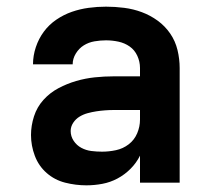

<svg xmlns="http://www.w3.org/2000/svg" viewBox="-20 -548 640 576"><path d="M239 8Q207 8 175.5 0Q144 -8 120 -29Q96 -50 84.5 -80.5Q73 -111 73 -143Q73 -171 82 -199Q91 -227 110.5 -248.5Q130 -270 155.5 -283.5Q181 -297 208.5 -305Q236 -313 264.5 -316Q293 -319 322 -319H400V-344Q400 -363 392 -380.5Q384 -398 369 -408.5Q354 -419 335.5 -423Q317 -427 298 -427Q281 -427 263.5 -424Q246 -421 231.5 -412Q217 -403 207.5 -387.5Q198 -372 198 -355H79Q79 -381 87.5 -406.5Q96 -432 111.5 -453Q127 -474 149 -489Q171 -504 195.5 -512.5Q220 -521 246 -524.5Q272 -528 298 -528Q325 -528 352.5 -524.5Q380 -521 405.5 -511.5Q431 -502 453 -486Q475 -470 490.5 -447.5Q506 -425 512.5 -398Q519 -371 519 -344V0H400V-81Q389 -59 371.5 -41.5Q354 -24 332.5 -12.5Q311 -1 287 3.5Q263 8 239 8ZM286 -93Q307 -93 328 -97.5Q349 -102 366 -115Q383 -128 391.5 -148Q400 -168 400 -189V-218H322Q309 -218 295.5 -217Q282 -216 269 -214Q256 -212 243 -208.5Q230 -205 218.5 -198Q207 -191 199.5 -179.5Q192 -168 192 -155Q192 -139 201 -125.5Q210 -112 224 -104.5Q238 -97 254 -95Q270 -93 286 -93Z"/></svg>

Font: Iosevka SS04 Extended
Style: Bold
Weight: 700
Width: 7
Monospace: yes
Designer: Belleve Invis
Foundry: Belleve Invis
Version: Version 19.0.0; ttfautohint (v1.8.4)